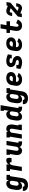

<svg xmlns="http://www.w3.org/2000/svg" viewBox="2806 -3581 988 6640"><g transform="rotate(-90 3300.0 -261.0)"><path d="M221 213Q194 213 167 209.5Q140 206 116 197Q92 188 71.5 173Q51 158 38 136Q25 114 20 87.5Q15 61 19 35H164Q163 47 166 59Q169 71 177 79Q185 87 197 90Q209 93 221 93Q238 93 255.5 86Q273 79 285.5 65.5Q298 52 304.5 35Q311 18 314 1L325 -69Q313 -51 296.5 -36Q280 -21 260.5 -11Q241 -1 220 3.5Q199 8 178 8Q151 8 126.5 -1.5Q102 -11 86 -30.5Q70 -50 62 -75Q54 -100 51.5 -126.5Q49 -153 51 -180.5Q53 -208 57 -235L76 -345Q80 -369 87 -393Q94 -417 106.5 -439.5Q119 -462 137 -481Q155 -500 177 -513Q199 -526 223.5 -532Q248 -538 273 -538Q294 -538 314 -532.5Q334 -527 349 -513.5Q364 -500 373.5 -482Q383 -464 388 -444L402 -530H573V-410H529L458 20Q453 47 443.5 73.5Q434 100 417.5 123Q401 146 377.5 164Q354 182 328 193.5Q302 205 275 209Q248 213 221 213ZM259 -112Q274 -112 289.5 -117Q305 -122 317 -132.5Q329 -143 336 -158Q343 -173 345 -188L363 -298Q365 -311 366.5 -324Q368 -337 367.5 -349.5Q367 -362 364.5 -374.5Q362 -387 356 -397Q350 -407 339 -412.5Q328 -418 315 -418Q297 -418 279.5 -411Q262 -404 249 -390.5Q236 -377 229 -360Q222 -343 219 -326L201 -216Q199 -204 198.5 -191.5Q198 -179 199.5 -167.5Q201 -156 205 -145.5Q209 -135 216.5 -127Q224 -119 235.5 -115.5Q247 -112 259 -112Z M703 0 771 -410H707V-530H938L924 -445Q936 -465 952.5 -483Q969 -501 989 -514Q1009 -527 1031.5 -532.5Q1054 -538 1076 -538Q1096 -538 1115.5 -532.5Q1135 -527 1145.5 -511.5Q1156 -496 1159.5 -476.5Q1163 -457 1162.5 -436.5Q1162 -416 1159.5 -396Q1157 -376 1153 -356H1006Q1007 -363 1008 -369.5Q1009 -376 1009.5 -383Q1010 -390 1009 -396.5Q1008 -403 1005 -408.5Q1002 -414 995.5 -416Q989 -418 982 -418Q970 -418 958.5 -412.5Q947 -407 938 -397.5Q929 -388 923 -376.5Q917 -365 913 -353.5Q909 -342 906 -330Q903 -318 901 -306L850 0Z M1410 8Q1382 8 1355.5 -1Q1329 -10 1309 -28Q1289 -46 1278 -70.5Q1267 -95 1262.5 -122Q1258 -149 1259.5 -178Q1261 -207 1265 -235L1294 -410H1267V-530H1461L1409 -216Q1407 -204 1406 -192.5Q1405 -181 1406 -169.5Q1407 -158 1410.5 -147.5Q1414 -137 1420.5 -128.5Q1427 -120 1437.5 -116Q1448 -112 1460 -112Q1475 -112 1490 -117Q1505 -122 1517 -133Q1529 -144 1536 -158.5Q1543 -173 1545 -188L1602 -530H1749L1685 -144Q1684 -137 1684.5 -131Q1685 -125 1689 -120.5Q1693 -116 1699 -114Q1705 -112 1711 -112H1731V8H1691Q1666 8 1641.5 4Q1617 0 1595.5 -11Q1574 -22 1559 -40Q1544 -58 1538 -82Q1529 -63 1516 -46Q1503 -29 1486.5 -16Q1470 -3 1449.5 2.5Q1429 8 1410 8Z M1826 0 1894 -410H1867V-530H2061L2052 -474Q2062 -489 2074 -501.5Q2086 -514 2101 -523Q2116 -532 2132.5 -535Q2149 -538 2165 -538Q2194 -538 2220.5 -529Q2247 -520 2266.5 -502Q2286 -484 2297 -459.5Q2308 -435 2312.5 -408Q2317 -381 2315.5 -352Q2314 -323 2310 -295L2281 -120H2309V0H2114L2166 -314Q2168 -326 2169 -337.5Q2170 -349 2169 -360.5Q2168 -372 2165 -382.5Q2162 -393 2155 -401.5Q2148 -410 2137.5 -414Q2127 -418 2115 -418Q2100 -418 2085 -413Q2070 -408 2058 -397Q2046 -386 2039.5 -371.5Q2033 -357 2030 -342L1973 0Z M2578 8Q2551 8 2526.5 -1.5Q2502 -11 2486 -30.5Q2470 -50 2462 -75Q2454 -100 2451.5 -126.5Q2449 -153 2451 -180.5Q2453 -208 2457 -235L2476 -345Q2480 -369 2487 -393Q2494 -417 2506.5 -439.5Q2519 -462 2537 -481Q2555 -500 2577 -513Q2599 -526 2623.5 -532Q2648 -538 2673 -538Q2694 -538 2714 -532.5Q2734 -527 2749 -513.5Q2764 -500 2773.5 -482Q2783 -464 2788 -444L2816 -615H2788V-735H2983L2885 -144Q2884 -137 2884.5 -131Q2885 -125 2889 -120.5Q2893 -116 2899 -114Q2905 -112 2911 -112H2931V8H2891Q2865 8 2840 4Q2815 0 2793.5 -12Q2772 -24 2757 -43.5Q2742 -63 2737 -87Q2725 -66 2708 -47.5Q2691 -29 2669.5 -16Q2648 -3 2625 2.5Q2602 8 2578 8ZM2659 -112Q2674 -112 2689.5 -117Q2705 -122 2717 -132.5Q2729 -143 2736 -158Q2743 -173 2745 -188L2763 -298Q2765 -311 2766.5 -324Q2768 -337 2767.5 -349.5Q2767 -362 2764.5 -374.5Q2762 -387 2756 -397Q2750 -407 2739 -412.5Q2728 -418 2715 -418Q2697 -418 2679.5 -411Q2662 -404 2649 -390.5Q2636 -377 2629 -360Q2622 -343 2619 -326L2601 -216Q2599 -204 2598.5 -191.5Q2598 -179 2599.5 -167.5Q2601 -156 2605 -145.5Q2609 -135 2616.5 -127Q2624 -119 2635.5 -115.5Q2647 -112 2659 -112Z M3221 213Q3194 213 3167 209.5Q3140 206 3116 197Q3092 188 3071.5 173Q3051 158 3038 136Q3025 114 3020 87.5Q3015 61 3019 35H3164Q3163 47 3166 59Q3169 71 3177 79Q3185 87 3197 90Q3209 93 3221 93Q3238 93 3255.5 86Q3273 79 3285.5 65.5Q3298 52 3304.5 35Q3311 18 3314 1L3325 -69Q3313 -51 3296.5 -36Q3280 -21 3260.5 -11Q3241 -1 3220 3.5Q3199 8 3178 8Q3151 8 3126.5 -1.5Q3102 -11 3086 -30.5Q3070 -50 3062 -75Q3054 -100 3051.5 -126.5Q3049 -153 3051 -180.5Q3053 -208 3057 -235L3076 -345Q3080 -369 3087 -393Q3094 -417 3106.5 -439.5Q3119 -462 3137 -481Q3155 -500 3177 -513Q3199 -526 3223.5 -532Q3248 -538 3273 -538Q3294 -538 3314 -532.5Q3334 -527 3349 -513.5Q3364 -500 3373.5 -482Q3383 -464 3388 -444L3402 -530H3573V-410H3529L3458 20Q3453 47 3443.5 73.5Q3434 100 3417.5 123Q3401 146 3377.5 164Q3354 182 3328 193.5Q3302 205 3275 209Q3248 213 3221 213ZM3259 -112Q3274 -112 3289.5 -117Q3305 -122 3317 -132.5Q3329 -143 3336 -158Q3343 -173 3345 -188L3363 -298Q3365 -311 3366.5 -324Q3368 -337 3367.5 -349.5Q3367 -362 3364.5 -374.5Q3362 -387 3356 -397Q3350 -407 3339 -412.5Q3328 -418 3315 -418Q3297 -418 3279.5 -411Q3262 -404 3249 -390.5Q3236 -377 3229 -360Q3222 -343 3219 -326L3201 -216Q3199 -204 3198.5 -191.5Q3198 -179 3199.5 -167.5Q3201 -156 3205 -145.5Q3209 -135 3216.5 -127Q3224 -119 3235.5 -115.5Q3247 -112 3259 -112Z M3877 8Q3851 8 3826.5 5.5Q3802 3 3779 -4.5Q3756 -12 3735.5 -24Q3715 -36 3699 -53Q3683 -70 3672 -91Q3661 -112 3656 -136Q3651 -160 3652 -185Q3653 -210 3657 -235L3676 -345Q3680 -373 3690 -400Q3700 -427 3718 -450.5Q3736 -474 3760 -491.5Q3784 -509 3811 -520Q3838 -531 3866 -534.5Q3894 -538 3921 -538Q3949 -538 3977 -534Q4005 -530 4030 -520Q4055 -510 4075.5 -493Q4096 -476 4109 -453Q4122 -430 4127 -402.5Q4132 -375 4127 -346Q4123 -322 4111 -299Q4099 -276 4080.5 -258Q4062 -240 4039 -228Q4016 -216 3991.5 -210Q3967 -204 3943 -202Q3919 -200 3895 -200Q3869 -200 3842.5 -200.5Q3816 -201 3790 -204Q3788 -184 3791.5 -164.5Q3795 -145 3807 -131Q3819 -117 3838 -110.5Q3857 -104 3877 -104Q3891 -104 3905.5 -107Q3920 -110 3934 -117Q3948 -124 3959.5 -134.5Q3971 -145 3979 -158L4101 -108Q4083 -80 4057.5 -56.5Q4032 -33 4002 -18.5Q3972 -4 3940 2Q3908 8 3877 8ZM3908 -310Q3921 -310 3934.5 -312.5Q3948 -315 3960.5 -321.5Q3973 -328 3982 -339.5Q3991 -351 3993 -364Q3995 -379 3989.5 -392Q3984 -405 3973.5 -412.5Q3963 -420 3949 -423Q3935 -426 3921 -426Q3901 -426 3881 -420Q3861 -414 3845.5 -399.5Q3830 -385 3821.5 -366Q3813 -347 3810 -327L3808 -316Q3821 -314 3833.5 -313.5Q3846 -313 3858.5 -312.5Q3871 -312 3883.5 -311Q3896 -310 3908 -310Z M4464 8Q4402 8 4344.5 -7.5Q4287 -23 4235 -49L4258 -189H4378L4367 -121Q4389 -113 4413 -108.5Q4437 -104 4462 -104Q4475 -104 4487.5 -105.5Q4500 -107 4512 -111.5Q4524 -116 4535 -125Q4546 -134 4548 -146Q4550 -161 4542 -173.5Q4534 -186 4522 -193Q4510 -200 4496 -204.5Q4482 -209 4468 -212Q4454 -215 4439.5 -217.5Q4425 -220 4411.5 -225Q4398 -230 4385.5 -236.5Q4373 -243 4362 -252Q4351 -261 4342 -271Q4333 -281 4325 -293Q4317 -305 4311.5 -317.5Q4306 -330 4303 -344.5Q4300 -359 4299.5 -373.5Q4299 -388 4301 -404Q4305 -426 4316 -446.5Q4327 -467 4344 -483Q4361 -499 4382 -509.5Q4403 -520 4425 -526.5Q4447 -533 4468.5 -535.5Q4490 -538 4513 -538Q4543 -538 4572.5 -533.5Q4602 -529 4631.5 -521.5Q4661 -514 4687.5 -504Q4714 -494 4741 -481L4719 -349H4598L4608 -408Q4586 -416 4562.5 -421Q4539 -426 4514 -426Q4502 -426 4490.5 -424.5Q4479 -423 4467.5 -418.5Q4456 -414 4447 -405Q4438 -396 4436 -385Q4433 -370 4441 -357.5Q4449 -345 4461 -337.5Q4473 -330 4486.5 -325.5Q4500 -321 4514.5 -318Q4529 -315 4543.5 -312.5Q4558 -310 4571.5 -305.5Q4585 -301 4597.5 -294Q4610 -287 4621 -278.5Q4632 -270 4641 -259.5Q4650 -249 4658 -237.5Q4666 -226 4671.5 -213Q4677 -200 4680 -185.5Q4683 -171 4683.5 -156.5Q4684 -142 4682 -127Q4678 -104 4666.5 -83Q4655 -62 4637 -46Q4619 -30 4597.5 -19.5Q4576 -9 4553.5 -3Q4531 3 4508.5 5.5Q4486 8 4464 8Z M5077 8Q5051 8 5026.5 5.5Q5002 3 4979 -4.5Q4956 -12 4935.5 -24Q4915 -36 4899 -53Q4883 -70 4872 -91Q4861 -112 4856 -136Q4851 -160 4852 -185Q4853 -210 4857 -235L4876 -345Q4880 -373 4890 -400Q4900 -427 4918 -450.5Q4936 -474 4960 -491.5Q4984 -509 5011 -520Q5038 -531 5066 -534.5Q5094 -538 5121 -538Q5149 -538 5177 -534Q5205 -530 5230 -520Q5255 -510 5275.5 -493Q5296 -476 5309 -453Q5322 -430 5327 -402.5Q5332 -375 5327 -346Q5323 -322 5311 -299Q5299 -276 5280.5 -258Q5262 -240 5239 -228Q5216 -216 5191.5 -210Q5167 -204 5143 -202Q5119 -200 5095 -200Q5069 -200 5042.5 -200.5Q5016 -201 4990 -204Q4988 -184 4991.5 -164.5Q4995 -145 5007 -131Q5019 -117 5038 -110.5Q5057 -104 5077 -104Q5091 -104 5105.5 -107Q5120 -110 5134 -117Q5148 -124 5159.5 -134.5Q5171 -145 5179 -158L5301 -108Q5283 -80 5257.5 -56.5Q5232 -33 5202 -18.5Q5172 -4 5140 2Q5108 8 5077 8ZM5108 -310Q5121 -310 5134.5 -312.5Q5148 -315 5160.5 -321.5Q5173 -328 5182 -339.5Q5191 -351 5193 -364Q5195 -379 5189.5 -392Q5184 -405 5173.5 -412.5Q5163 -420 5149 -423Q5135 -426 5121 -426Q5101 -426 5081 -420Q5061 -414 5045.5 -399.5Q5030 -385 5021.5 -366Q5013 -347 5010 -327L5008 -316Q5021 -314 5033.5 -313.5Q5046 -313 5058.5 -312.5Q5071 -312 5083.5 -311Q5096 -310 5108 -310Z M5738 8Q5714 8 5690.5 4.5Q5667 1 5646.5 -8.5Q5626 -18 5608.5 -32.5Q5591 -47 5579 -66Q5567 -85 5560.5 -107.5Q5554 -130 5551.5 -153Q5549 -176 5550.5 -200.5Q5552 -225 5556 -249L5583 -410H5482V-530H5603L5637 -735H5784L5750 -530H5884V-410H5730L5700 -229Q5698 -217 5697 -205Q5696 -193 5696 -181Q5696 -169 5697.5 -157.5Q5699 -146 5703.5 -135.5Q5708 -125 5717.5 -118.5Q5727 -112 5738 -112Q5753 -112 5766.5 -121Q5780 -130 5789 -142.5Q5798 -155 5804 -168.5Q5810 -182 5815 -197L5945 -143Q5932 -112 5911.5 -83.5Q5891 -55 5863.5 -33.5Q5836 -12 5803.5 -2Q5771 8 5738 8Z M6334 8Q6310 8 6287.5 -0.5Q6265 -9 6243.5 -18.5Q6222 -28 6199.5 -36Q6177 -44 6155 -51L6146 0H6026L6050 -139L6338 -384Q6323 -389 6309 -395Q6295 -401 6281 -406Q6267 -411 6251.5 -414.5Q6236 -418 6221 -418Q6213 -418 6205.5 -413Q6198 -408 6194 -401Q6190 -394 6187.5 -386Q6185 -378 6184 -370L6178 -335H6066L6072 -370Q6075 -391 6081 -411.5Q6087 -432 6098 -451.5Q6109 -471 6124 -488Q6139 -505 6158 -516.5Q6177 -528 6198 -533Q6219 -538 6241 -538Q6265 -538 6288 -531.5Q6311 -525 6333 -516.5Q6355 -508 6377 -499.5Q6399 -491 6421 -484L6429 -530H6549L6526 -391L6242 -150Q6256 -145 6269.5 -138.5Q6283 -132 6296.5 -126.5Q6310 -121 6324.5 -116.5Q6339 -112 6354 -112Q6362 -112 6369.5 -117Q6377 -122 6381.5 -129Q6386 -136 6388 -144Q6390 -152 6392 -160L6397 -195H6509L6503 -160Q6500 -139 6494 -118.5Q6488 -98 6477.5 -78.5Q6467 -59 6451.5 -42Q6436 -25 6417 -13.5Q6398 -2 6377 3Q6356 8 6334 8Z"/></g></svg>

Font: Iosevka Slab Heavy Extended
Style: Italic
Weight: 900
Width: 7
Italic angle: -9°
Monospace: yes
Designer: Belleve Invis
Foundry: Belleve Invis
Version: Version 11.1.0; ttfautohint (v1.8.3)